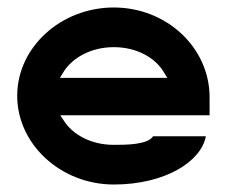

<svg xmlns="http://www.w3.org/2000/svg" viewBox="-20 -482 611 513"><path d="M26 -226C26 -96 143 11 284 11C422 11 518 -51 530 -118H389C375 -95 316 -95 284 -95C225 -95 174 -121 149 -162L141 -174H540V-222C540 -355 425 -462 284 -462C143 -462 26 -356 26 -226ZM140 -274 148 -287C172 -328 224 -356 284 -356C344 -356 395 -329 419 -287L427 -274Z"/></svg>

Font: Charger Eco
Style: Regular
Weight: 1000
Designer: Jasper
Foundry: Cannot Into Space Fonts
Version: Version 1.1